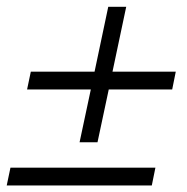

<svg xmlns="http://www.w3.org/2000/svg" viewBox="-43 -554 560 575"><path d="M229 -286.1H38.1L49.3 -339.4H240.2L281.2 -533.7H335L293.9 -339.4H483.4L472.7 -286.1H282.7L249 -127.9H195.3ZM-11.7 -51.8H422.4L411.6 1.5H-22.9Z"/></svg>

Font: Reddit Sans Fudge Light Italic
Style: Regular
Weight: 300
Italic angle: -11.25°
Designer: Stephen Hutchings
Version: Version 1.013